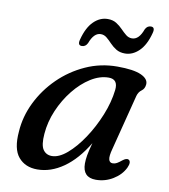

<svg xmlns="http://www.w3.org/2000/svg" viewBox="-77 -724 702 799"><g transform="rotate(10 274.0 -324.0)"><path d="M427 -127.5Q418.5 -96.5 421.8 -82.8Q425 -69 438.5 -69Q448 -69 456.2 -73.8Q464.5 -78.5 476 -88Q492 -100.5 501 -96Q514.5 -88.5 502 -61.5Q486.5 -30 453.2 -9.8Q420 10.5 381 10.5Q325 10.5 325 -48.5Q325 -64 328.2 -83.2Q331.5 -102.5 341 -137Q297.5 -64.5 244 -27Q190.5 10.5 133.5 10.5Q82.5 10.5 53.8 -23.5Q25 -57.5 31.5 -131.5Q35.5 -195.5 65 -255.8Q94.5 -316 143.2 -364Q192 -412 254.8 -440.5Q317.5 -469 388.5 -469Q457 -469 489 -454.5Q521 -440 519 -416.5Q517.5 -398 504.8 -389Q492 -380 487 -362.5ZM137.5 -141Q133.5 -93 146.5 -74Q159.5 -55 184 -55Q213.5 -55 247.8 -84.2Q282 -113.5 313.5 -160.8Q345 -208 367.5 -263.5Q390 -319 396 -371.5Q401 -417.5 361 -417.5Q323.5 -417.5 285.5 -393.8Q247.5 -370 215.5 -330Q183.5 -290 162.5 -241Q141.5 -192 137.5 -141ZM409 -528Q387.5 -528 372.2 -537.2Q357 -546.5 345.2 -559Q333.5 -571.5 322.2 -580.8Q311 -590 297 -590Q268 -590 251 -544Q243 -527.5 227 -527.5Q208.5 -527.5 215.5 -553Q229 -605 255.5 -631Q282 -657 315 -657Q336.5 -657 351.5 -647.5Q366.5 -638 378.2 -625.8Q390 -613.5 401.5 -604.2Q413 -595 427 -595Q456.5 -595 473 -641Q481 -657.5 497 -657.5Q515.5 -657.5 508.5 -632Q495 -580 468.2 -554Q441.5 -528 409 -528Z"/></g></svg>

Font: Fraunces 9pt S050
Style: Italic
Weight: 400
Italic angle: -16°
Version: Version 1.000; ttfautohint (v1.8.3)